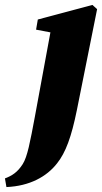

<svg xmlns="http://www.w3.org/2000/svg" viewBox="-82 -525 413 777"><path d="M-56 232C38 228 107 190 149 136C184 92 207 29 229 -79L311 -488L292 -505L71 -446L64 -405L122 -394L59 -52C40 49 29 109 10 139C-11 172 -33 186 -62 197Z"/></svg>

Font: Source Serif Pro Black
Style: Italic
Weight: 900
Italic angle: -12°
Designer: Frank Grießhammer
Foundry: Adobe Systems Incorporated
Version: Version 3.001;hotconv 1.0.111;makeotfexe 2.5.65597